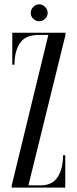

<svg xmlns="http://www.w3.org/2000/svg" viewBox="-20 -848 348 868"><path d="M33 0V-10L198.5 -690H153.5Q95 -690 70.2 -653.2Q45.5 -616.5 45.5 -555.5H35.5V-700H276V-690L108.5 -10H164Q216 -10 240.5 -47.5Q265 -85 265 -146H275V0ZM157.5 -752Q142 -752 130.5 -763Q119 -774 119 -789.5Q119 -805 130.5 -816.8Q142 -828.5 157.5 -828.5Q172 -828.5 183.8 -816.8Q195.5 -805 195.5 -789.5Q195.5 -774 183.8 -763Q172 -752 157.5 -752Z"/></svg>

Font: Imbue 100pt
Style: Regular
Weight: 400
Designer: Tyler Finck
Foundry: Etcetera Type Company
Version: Version 1.102; ttfautohint (v1.8.3)